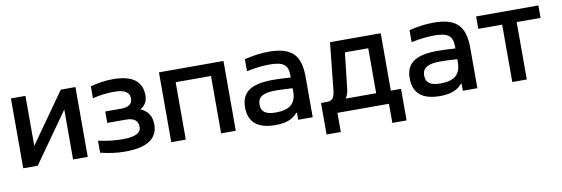

<svg xmlns="http://www.w3.org/2000/svg" viewBox="-50 -863 3966 1354"><g transform="rotate(-10 1933.0 -186.0)"><path d="M53 0H157L410 -358V0H515V-500H410L157 -142V-500H53Z M807 -294H692V-212H825C884 -212 912 -190 912 -143C912 -101 868 -80 779 -80C721 -80 666 -87 606 -100V-14C667 1 719 9 782 9C938 9 1017 -41 1017 -145C1017 -203 991 -243 939 -266C974 -285 991 -316 991 -357C991 -458 922 -509 785 -509C725 -509 678 -501 623 -486V-401C672 -413 721 -420 779 -420C851 -420 887 -398 887 -354C887 -315 860 -294 807 -294Z M1113 0H1217V-411H1470V0H1575V-500H1113Z M1900 -509C1841 -509 1788 -501 1726 -486V-400C1782 -412 1839 -419 1888 -419C1988 -419 2022 -395 2022 -315V-303C1961 -307 1919 -308 1895 -308C1736 -308 1668 -259 1668 -151C1668 -43 1733 9 1858 9C1932 9 1982 -9 2016 -50H2022V0H2126V-288C2126 -446 2064 -509 1900 -509ZM1772 -152C1772 -207 1810 -231 1901 -231C1928 -231 1975 -229 2022 -226V-202C2022 -119 1978 -78 1877 -78C1804 -78 1772 -101 1772 -152Z M2243 -89H2201V137H2303V0H2672V137H2774V-89H2701V-500H2338L2302 -155C2296 -105 2279 -89 2243 -89ZM2378 -89C2390 -107 2397 -128 2400 -154L2429 -411H2596V-89Z M3079 -509C3020 -509 2967 -501 2905 -486V-400C2961 -412 3018 -419 3067 -419C3167 -419 3201 -395 3201 -315V-303C3140 -307 3098 -308 3074 -308C2915 -308 2847 -259 2847 -151C2847 -43 2912 9 3037 9C3111 9 3161 -9 3195 -50H3201V0H3305V-288C3305 -446 3243 -509 3079 -509ZM2951 -152C2951 -207 2989 -231 3080 -231C3107 -231 3154 -229 3201 -226V-202C3201 -119 3157 -78 3056 -78C2983 -78 2951 -101 2951 -152Z M3555 0H3659V-411H3830V-500H3384V-411H3555Z"/></g></svg>

Font: LT Wave Alt Medium
Style: Regular
Weight: 500
Designer: Daniel Lyons
Version: Version 2.5 (Glyphs App)